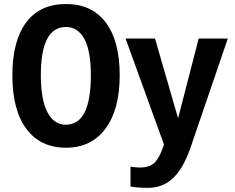

<svg xmlns="http://www.w3.org/2000/svg" viewBox="-20 -718 1160 946"><path d="M569.8 -347.2Q569.8 -178.7 500 -84.5Q430.2 9.8 304.7 9.8Q179.2 9.8 110.1 -82.8Q41 -175.3 41 -347.2Q41 -516.6 108.9 -607.4Q176.8 -698.2 305.2 -698.2Q432.6 -698.2 501.2 -607.2Q569.8 -516.1 569.8 -347.2ZM427.7 -347.2Q427.7 -466.8 395.8 -525.9Q363.8 -585 304.7 -585Q181.2 -585 181.2 -347.2Q181.2 -229 213.1 -166.3Q245.1 -103.5 304.2 -103.5Q427.7 -103.5 427.7 -347.2ZM709.5 207.5Q659.2 207.5 623 201.2V103.5Q650.4 107.4 670.4 107.4Q713.4 107.4 737.3 87.2Q761.2 66.9 779.3 18.1L788.1 -5.4L598.6 -528.3H743.7L857.4 -135.3L959 -528.3H1102.5L918.9 8.8Q882.8 113.3 831.8 160.4Q780.8 207.5 709.5 207.5Z"/></svg>

Font: Arimo
Style: Bold
Weight: 700
Designer: Steve Matteson
Foundry: Monotype Imaging Inc.
Version: Version 1.33